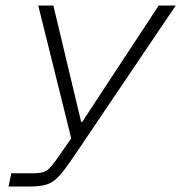

<svg xmlns="http://www.w3.org/2000/svg" viewBox="-20 -516 672 698"><path d="M11 162 21 114H98Q122 114 136 110Q150 106 161 94.5Q172 83 186 63L239 -13L119 -496H174L275 -73H279L557 -496H619L257 40Q232 77 214 101Q196 125 179.5 138.5Q163 152 141.5 157Q120 162 87 162Z"/></svg>

Font: Atkinson Hyperlegible Mono ExtraLight
Style: Italic
Weight: 200
Italic angle: -12°
Monospace: yes
Designer: Elliott Scott, Megan Eiswerth, Linus Boman, Theodore Petrosky, Letters from Sweden
Foundry: Applied Design Works, Letters from Sweden
Version: Version 2.001